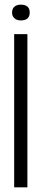

<svg xmlns="http://www.w3.org/2000/svg" viewBox="-20 -807 179 827"><path d="M41 0V-660H98V0ZM69 -719Q53 -719 42.5 -728Q32 -737 32 -753Q32 -770 42.5 -778.5Q53 -787 69 -787Q108 -787 108 -753Q108 -719 69 -719Z"/></svg>

Font: Bricolage Grotesque 48pt Condensed ExtraLight
Style: Regular
Weight: 200
Width: 3
Designer: Mathieu Triay
Foundry: Atelier Triay
Version: Version 1.000; ttfautohint (v1.8.4.7-5d5b);gftools[0.9.32]